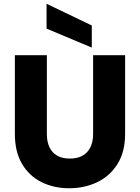

<svg xmlns="http://www.w3.org/2000/svg" viewBox="-20 -996 745 1023"><path d="M59.2 -283.1V-701.9H229.7V-282.1Q229.7 -240.8 243.5 -211.6Q257.2 -182.4 284.5 -166.8Q311.8 -151.1 351.9 -151.1Q392.9 -151.1 420.3 -166.8Q447.6 -182.4 461.8 -211.6Q476.1 -240.8 476.1 -282.1V-701.9H646.6V-283.1Q646.6 -186.6 605.9 -122Q565.3 -57.4 497.8 -25.2Q430.2 7 348.8 7Q267.8 7 202.1 -25.2Q136.4 -57.4 97.8 -122Q59.2 -186.6 59.2 -283.1ZM228.1 -843.5V-975.9L469.1 -860.2V-742.4Z"/></svg>

Font: Poppins Variable
Style: Regular
Weight: 100
Designer: Jonny Pinhorn
Foundry: Indian Type Foundry
Version: Version 6.000